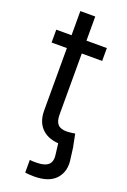

<svg xmlns="http://www.w3.org/2000/svg" viewBox="-166 -725 650 986"><g transform="rotate(20 158.5 -232.5)"><path d="M109.9 204.1V135.3Q117.7 136.2 127.4 136.5Q137.2 136.7 143.6 136.7Q192.9 136.7 212.2 117.7Q231.4 98.6 224.1 57.6L216.3 -4.4H296.4L304.2 57.1Q315.4 123 278.3 165.3Q241.2 207.5 159.2 207.5Q144 207.5 130.9 206.5Q117.7 205.6 109.9 204.1ZM92.3 -671.9H173.8V-135.3Q173.8 -99.1 189.2 -82.8Q204.6 -66.4 239.3 -66.9Q247.6 -66.9 260 -68.6Q272.5 -70.3 282.7 -71.8L296.4 -2.4Q283.2 1.5 267.3 3.4Q251.5 5.4 236.3 5.4Q167.5 5.9 129.9 -29.3Q92.3 -64.5 92.3 -128.9ZM285.2 -540V-469.7H8.8V-540Z"/></g></svg>

Font: V-Inter
Style: Regular-375
Weight: 375
Designer: Rasmus Andersson
Foundry: rsms
Version: Version 4.000;git-4146feb